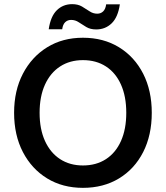

<svg xmlns="http://www.w3.org/2000/svg" viewBox="-20 -894 800 926"><path d="M380 12Q282 12 207.5 -33.5Q133 -79 90.5 -160.5Q48 -242 48 -350Q48 -457 90.5 -538.5Q133 -620 207.5 -666Q282 -712 380 -712Q479 -712 554 -666Q629 -620 670.5 -538.5Q712 -457 712 -350Q712 -242 670.5 -160.5Q629 -79 554 -33.5Q479 12 380 12ZM380 -96Q444 -96 491 -126.5Q538 -157 563.5 -214Q589 -271 589 -350Q589 -429 563.5 -486Q538 -543 491 -573.5Q444 -604 380 -604Q317 -604 270 -573.5Q223 -543 197 -486Q171 -429 171 -350Q171 -271 197 -214Q223 -157 270 -126.5Q317 -96 380 -96ZM444 -752Q416 -752 396.5 -763.5Q377 -775 360 -786.5Q343 -798 323 -798Q306 -798 294.5 -787Q283 -776 280 -753H215Q224 -815 254 -844.5Q284 -874 328 -874Q356 -874 375.5 -862.5Q395 -851 412 -839.5Q429 -828 449 -828Q466 -828 477.5 -839Q489 -850 492 -873H558Q549 -811 518.5 -781.5Q488 -752 444 -752Z"/></svg>

Font: DM Sans 10pt SemiBold
Style: Regular
Weight: 600
Version: Version 4.004;gftools[0.9.30]